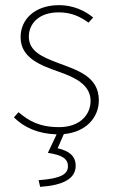

<svg xmlns="http://www.w3.org/2000/svg" viewBox="-20 -510 440 746"><path d="M136 216C226 210 274 184 274 134C274 94 246 76 204 66L228 11C316 3 364 -55 364 -120C364 -214 280 -237 204 -266C146 -288 92 -310 92 -368C92 -415 128 -462 208 -462C258 -462 292 -445 324 -422L342 -442C308 -470 262 -490 210 -490C112 -490 60 -432 60 -366C60 -284 138 -256 212 -230C268 -210 332 -182 332 -118C332 -64 290 -16 210 -16C134 -16 92 -40 52 -74L34 -54C73 -15 128 10 200 12L166 84C220 92 244 106 244 136C244 166 218 184 130 190Z"/></svg>

Font: Source Sans Pro ExtraLight
Style: Regular
Weight: 200
Designer: Paul D. Hunt
Foundry: Adobe Systems Incorporated
Version: Version 3.006;hotconv 1.0.111;makeotfexe 2.5.65597